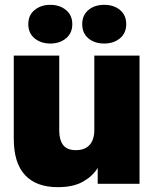

<svg xmlns="http://www.w3.org/2000/svg" viewBox="-20 -760 640 794"><path d="M219 14Q130 14 83.5 -36Q37 -86 37 -186V-530H225V-220Q225 -182 241 -160.5Q257 -139 294 -139Q320 -139 337 -149.5Q354 -160 362 -178.5Q370 -197 370 -220V-530H557V0H384V-66Q365 -33 324.5 -9.5Q284 14 219 14ZM188 -580Q149 -580 123 -601.5Q97 -623 97 -660Q97 -697 123 -718.5Q149 -740 188 -740Q227 -740 253 -718.5Q279 -697 279 -660Q279 -623 253 -601.5Q227 -580 188 -580ZM411 -580Q371 -580 345.5 -601.5Q320 -623 320 -660Q320 -697 345.5 -718.5Q371 -740 411 -740Q451 -740 476.5 -718.5Q502 -697 502 -660Q502 -623 476 -601.5Q450 -580 411 -580Z"/></svg>

Font: Golos Text ExtraBold
Style: Regular
Weight: 800
Designer: A.Korolkova, Vitaly Kuzmin
Foundry: ParaType Ltd
Version: Version 2.004